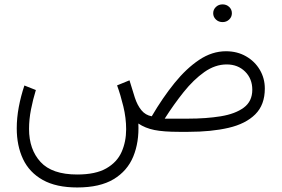

<svg xmlns="http://www.w3.org/2000/svg" viewBox="-20 -596 1273 868"><path d="M943.8 -536.1Q943.8 -552.7 956.1 -564.5Q968.3 -576.2 986.3 -576.2Q1003.9 -576.2 1016.1 -564.7Q1028.3 -553.2 1028.3 -536.1Q1028.3 -519.5 1016.1 -507.8Q1003.9 -496.1 986.3 -496.1Q968.3 -496.1 956.1 -507.8Q943.8 -519.5 943.8 -536.1ZM329.1 251.5Q233.9 251.5 173.3 217.5Q112.8 183.6 84.2 123.3Q55.7 63 55.7 -16.1Q55.7 -62.5 64.9 -112.1Q74.2 -161.6 90.3 -209.5L142.1 -189Q128.9 -146 120.1 -101.1Q111.3 -56.2 111.3 -13.2Q111.3 79.6 163.3 136.2Q215.3 192.9 329.1 192.9Q412.6 192.9 460.9 165Q509.3 137.2 529.8 90.8Q550.3 44.4 550.3 -11.7Q550.3 -62.5 537.6 -115Q524.9 -167.5 509.3 -210L565.4 -232.9L589.4 -155.3Q600.6 -120.6 619.1 -97.9Q637.7 -75.2 666 -70.3Q715.3 -154.3 769 -220.7Q822.8 -287.1 880.9 -325.7Q939 -364.3 1001.5 -364.3Q1052.7 -364.3 1092.5 -341.3Q1132.3 -318.4 1154.8 -280Q1177.2 -241.7 1177.2 -195.8Q1177.2 -122.1 1134 -79.1Q1090.8 -36.1 1013.2 -18.1Q935.5 0 831.5 0H788.6Q719.2 0 678 -8.3Q636.7 -16.6 605.5 -37.6Q609.4 46.4 582.5 111.6Q555.7 176.8 493.7 214.1Q431.6 251.5 329.1 251.5ZM1004.9 -304.7Q952.6 -304.7 903.8 -270.3Q855 -235.8 810.3 -179.9Q765.6 -124 724.6 -59.6H829.6Q912.1 -59.6 978 -70.3Q1043.9 -81.1 1082.3 -109.6Q1120.6 -138.2 1120.6 -190.4Q1120.6 -240.2 1087.9 -272.5Q1055.2 -304.7 1004.9 -304.7Z"/></svg>

Font: Vazirmatn RD FD ExtraLight
Style: Regular
Weight: 200
Designer: Saber Rastikerdar
Foundry: Saber Rastikerdar
Version: Version 33.003